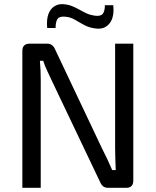

<svg xmlns="http://www.w3.org/2000/svg" viewBox="-20 -899 745 919"><path d="M618 -690V-35Q618 0 584 0H498Q483 0 474 -7Q465 -14 459 -28L226 -517Q217 -537 205 -562Q193 -587 187 -608H171Q173 -586 174 -563Q175 -540 175 -517V0H87V-655Q87 -690 122 -690H205Q220 -690 229 -683Q238 -676 244 -662L470 -185Q481 -164 493.5 -137.5Q506 -111 517 -85H534Q533 -112 532 -138Q531 -164 531 -190V-690ZM284 -879Q307 -877 325.5 -869.5Q344 -862 360.5 -852.5Q377 -843 394.5 -835Q412 -827 433 -824Q462 -820 472 -833Q482 -846 482 -874H522Q528 -818 505.5 -788.5Q483 -759 444 -762Q410 -765 385.5 -778Q361 -791 339.5 -804Q318 -817 293 -819Q265 -822 255.5 -808.5Q246 -795 246 -765H206Q202 -805 211.5 -831Q221 -857 240.5 -869Q260 -881 284 -879Z"/></svg>

Font: Exo 2
Style: Regular
Weight: 400
Designer: Natanael Gama
Foundry: Natanael Gama
Version: Version 2.010